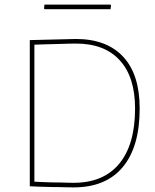

<svg xmlns="http://www.w3.org/2000/svg" viewBox="-20 -812 677 837"><path d="M311 -642.1Q445.3 -642.1 517.6 -564Q588.9 -486.8 588.9 -338.9Q588.9 -171.9 515.1 -83.5Q441.4 4.9 300.8 4.9Q283.7 4.9 267.1 4.4Q258.3 3.9 240 3.7Q221.7 3.4 212.4 3.4Q173.3 2.4 154.3 2Q150.9 2 109.9 0V-637.2ZM300.8 -15.1Q431.2 -15.1 500 -98.6Q568.8 -182.1 568.8 -338.9Q568.8 -476.1 502.4 -548.8Q436 -622.1 311 -622.1Q294.9 -622.1 279.3 -621.6Q255.9 -621.1 228 -620.1L172.4 -618.7Q144.5 -618.2 129.9 -617.2V-20Q133.3 -20 140.9 -19.5Q148.4 -19 156.2 -18.6Q164.1 -18.1 171.4 -18.1Q179.7 -17.6 197 -17.1Q214.4 -16.6 223.1 -16.6Q231.4 -16.6 247.3 -16.4Q263.2 -16.1 270.5 -15.6Q284.7 -15.1 300.8 -15.1ZM461.9 -772H174.8L171.9 -774.9L173.8 -792H460.9L463.9 -789.1Z"/></svg>

Font: Datalegreya
Style: Thin
Weight: 250
Designer: Figs Lab
Foundry: Figs Lab
Version: Version 1.002;PS 001.002;hotconv 1.0.70;makeotf.lib2.5.58329